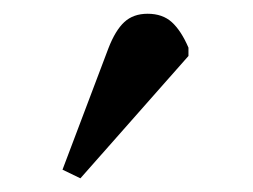

<svg xmlns="http://www.w3.org/2000/svg" viewBox="-20 -778 371 282"><path d="M256.8 -695.8 98.1 -516.1 71.8 -528.8 139.2 -707Q149.4 -733.4 162.6 -745.6Q175.8 -757.8 196.8 -757.8Q218.8 -757.8 232.4 -745.4Q246.1 -732.9 256.8 -708Z"/></svg>

Font: Literata SemiBold
Style: Italic
Weight: 650
Italic angle: -2.39999°
Designer: Latin by Veronika Burian and Jose Scaglione. Greek by Irene Vlachou. Cyrillic by Vera Evstafieva
Foundry: TypeTogether
Version: Version 3.021